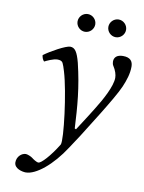

<svg xmlns="http://www.w3.org/2000/svg" viewBox="-93 -683 735 982"><g transform="rotate(10 274.5 -192.5)"><path d="M353 0C372 -32 494 -219 522 -285C537 -320 549 -356 549 -392C549 -420 536 -439 497 -439C468 -439 451 -426 451 -402C451 -396 453 -386 456 -382C471 -359 477 -338 477 -322C477 -278 436 -203 402 -149C402 -149 350 -65 325 -28L318 -31C312 -147 305 -241 275 -365C261 -418 248 -439 223 -439C200 -439 126 -398 91 -372C92 -361 96 -349 104 -341C116 -347 149 -363 170 -363C183 -363 193 -360 198 -351C202 -343 208 -327 213 -309C244 -207 274 36 262 62C221 129 179 173 165 173C155 173 136 160 130 155C123 149 103 141 95 141C74 141 49 161 49 192C49 225 93 234 110 234C163 234 243 169 307 70ZM237 -573C237 -548 258 -527 283 -527C308 -527 329 -548 329 -573C329 -598 308 -619 283 -619C258 -619 237 -598 237 -573ZM397 -573C397 -548 418 -527 443 -527C468 -527 489 -548 489 -573C489 -598 468 -619 443 -619C418 -619 397 -598 397 -573Z"/></g></svg>

Font: Libertinus Serif
Style: Italic
Weight: 400
Italic angle: -12°
Designer: Philipp H. Poll, Khaled Hosny
Foundry: Caleb Maclennan
Version: Version 7.050;RELEASE